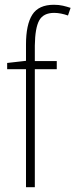

<svg xmlns="http://www.w3.org/2000/svg" viewBox="-20 -785 316 805"><path d="M218 -495H126V0H89V-495H10V-521L89 -530V-598Q89 -682 115.5 -723.5Q142 -765 206 -765Q227 -765 244 -761Q261 -757 276 -752L265 -720Q251 -725 236 -728Q221 -731 207 -731Q162 -731 144.5 -699.5Q127 -668 126 -594V-529H218Z"/></svg>

Font: Noto Sans Khmer Condensed ExtraLight
Style: Regular
Weight: 200
Width: 3
Designer: Danh Hong and the Monotype Design Team
Foundry: Monotype Imaging Inc.
Version: Version 2.004; ttfautohint (v1.8.4.7-5d5b)